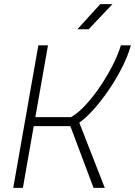

<svg xmlns="http://www.w3.org/2000/svg" viewBox="-20 -914 657 934"><path d="M44.4 0 166.5 -693.4H213.4L151.9 -344.2H325.7Q361.3 -364.7 398.4 -405.5Q435.5 -446.3 469.5 -496.8Q503.4 -547.4 529.3 -598.9Q555.2 -650.4 567.9 -693.4H616.7Q602.1 -641.1 573.2 -584.5Q544.4 -527.8 508.3 -475.1Q472.2 -422.4 434.8 -380.9Q397.5 -339.4 365.7 -317.4L489.7 0H435.1L322.3 -300.3H144L91.3 0ZM356.4 -771.5 467.8 -894H527.3L411.1 -771.5Z"/></svg>

Font: Cascadia Mono PL ExtraLight
Style: Italic
Weight: 200
Italic angle: -10°
Monospace: yes
Designer: Aaron Bell
Foundry: Saja Typeworks
Version: Version 2404.023; ttfautohint (v1.8.4)